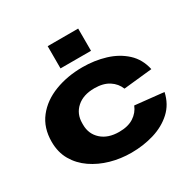

<svg xmlns="http://www.w3.org/2000/svg" viewBox="-162 -878 1042 1047"><g transform="rotate(-30 358.5 -354.0)"><path d="M375 12Q308 12 246 -5.5Q184 -23 134.5 -57Q85 -91 56 -141Q27 -191 27 -257Q27 -345 74 -405Q121 -465 200.5 -495.5Q280 -526 375 -526Q451 -526 518.5 -505.5Q586 -485 633.5 -441.5Q681 -398 696 -329L516 -310Q501 -348 465.5 -371Q430 -394 374 -394Q304 -394 263 -357.5Q222 -321 222 -262V-252Q222 -194 263 -157Q304 -120 374 -120Q430 -120 465.5 -143Q501 -166 516 -204L696 -185Q681 -116 633.5 -72.5Q586 -29 518.5 -8.5Q451 12 375 12ZM269 -580V-720H461V-580Z"/></g></svg>

Font: Special Gothic Expanded One
Style: Regular
Weight: 400
Designer: Alistair McCready
Foundry: Monolith
Version: Version 1.010; ttfautohint (v1.8.4.7-5d5b)